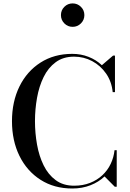

<svg xmlns="http://www.w3.org/2000/svg" viewBox="-20 -1068 741 1098"><path d="M393.5 10Q289.5 10 211.8 -39.8Q134 -89.5 91.2 -176.5Q48.5 -263.5 48.5 -375Q48.5 -486.5 91.2 -573.5Q134 -660.5 211.8 -710.2Q289.5 -760 393.5 -760Q442.5 -760 486.2 -743Q530 -726 562.5 -695L626.5 -750H637.5V-541H624.5Q618.5 -601.5 586.8 -647.2Q555 -693 507 -718.5Q459 -744 403.5 -744Q341.5 -744 298.5 -712.2Q255.5 -680.5 229.5 -627.5Q203.5 -574.5 191.8 -508.8Q180 -443 180 -375Q180 -307 191.8 -241.2Q203.5 -175.5 229.5 -122.5Q255.5 -69.5 298.5 -37.8Q341.5 -6 403.5 -6Q454 -6 494.8 -22Q535.5 -38 565.5 -66Q595.5 -94 613 -130.8Q630.5 -167.5 635 -209H647.5V0H636.5L578 -59Q544.5 -27 497.2 -8.5Q450 10 393.5 10ZM395.5 -914.5Q367.5 -914.5 348 -934.2Q328.5 -954 328.5 -981.5Q328.5 -1009.5 348 -1029Q367.5 -1048.5 395.5 -1048.5Q423 -1048.5 442.8 -1029Q462.5 -1009.5 462.5 -981.5Q462.5 -954 442.8 -934.2Q423 -914.5 395.5 -914.5Z"/></svg>

Font: Bodoni Moda 18pt Medium
Style: Regular
Weight: 500
Designer: Owen Earl
Foundry: indestructible type
Version: Version 2.004